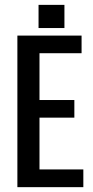

<svg xmlns="http://www.w3.org/2000/svg" viewBox="-20 -773 383 793"><path d="M246.1 -752.9V-657.2H139.2V-752.9ZM143.1 -73.2H324.2V0H51.8V-626H316.9V-553.2H143.1V-359.9H287.1V-287.1H143.1Z"/></svg>

Font: Teko
Style: Regular
Weight: 400
Designer: Manushi Parikh, Jonny Pinhorn
Foundry: Indian Type Foundry
Version: Version 2.000;PS 1.0;hotconv 1.0.79;makeotf.lib2.5.61930